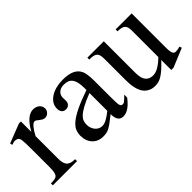

<svg xmlns="http://www.w3.org/2000/svg" viewBox="-7 -874 1304 1304"><g transform="rotate(-45 644.5 -222.5)"><path d="M340.8 -406.2Q340.8 -397.5 337.4 -389.2Q334 -380.9 327.9 -374.8Q321.8 -368.7 313.7 -364.7Q305.7 -360.8 296.4 -360.8Q284.2 -360.8 274.7 -366.2Q265.1 -371.6 257.3 -378.2Q249.5 -384.8 242.2 -390.1Q234.9 -395.5 227.1 -395.5Q214.8 -395.5 197.5 -375.2Q180.2 -355 161.6 -319.3V-104Q161.6 -83 165 -66.9Q168.5 -50.8 177.2 -40Q186 -29.3 201.4 -23.9Q216.8 -18.6 240.7 -18.6V0H8.3V-18.6Q29.3 -18.6 43.2 -20.8Q57.1 -22.9 65.2 -31.2Q73.2 -39.6 76.7 -56.2Q80.1 -72.8 80.1 -101.1V-274.4Q80.1 -309.6 79.3 -330.3Q78.6 -351.1 76.9 -362.8Q75.2 -374.5 72.3 -379.9Q69.3 -385.3 65.4 -389.6Q54.7 -395.5 41.7 -396.5Q28.8 -397.5 8.3 -388.7L3.9 -406.2L142.6 -460H161.6V-359.9Q217.3 -460 277.3 -460Q290.5 -460 302.2 -456.1Q314 -452.1 322.5 -445.1Q331.1 -438 335.9 -428Q340.8 -418 340.8 -406.2Z M786.6 -64.5Q731.4 8.3 679.7 8.3Q668.9 8.3 659.4 4.9Q649.9 1.5 642.8 -6.8Q635.7 -15.1 631.6 -29.1Q627.4 -43 627.4 -64.5Q598.1 -41.5 578.9 -27.1Q559.6 -12.7 544.7 -4.9Q529.8 2.9 516.4 5.6Q502.9 8.3 485.4 8.3Q461.4 8.3 441.9 0.2Q422.4 -7.8 408.2 -22.7Q394 -37.6 386.2 -58.8Q378.4 -80.1 378.4 -106Q378.4 -130.9 387.5 -153.3Q396.5 -175.8 423.3 -198.5Q450.2 -221.2 499 -245.1Q547.9 -269 627.4 -296.4V-314.9Q627.4 -347.2 622.3 -369.1Q617.2 -391.1 606.9 -405Q596.7 -418.9 581.1 -425Q565.4 -431.2 543.9 -431.2Q513.2 -431.2 495.6 -415.3Q478 -399.4 476.6 -376.5L477.5 -347.2Q478.5 -326.2 467 -313.7Q455.6 -301.3 437 -301.3Q417.5 -301.3 406.7 -313.7Q396 -326.2 396 -348.1Q396 -374.5 409.4 -395.3Q422.9 -416 445.6 -430.4Q468.3 -444.8 497.8 -452.4Q527.3 -460 559.6 -460Q607.9 -460 637.5 -449.5Q667 -439 683.1 -419.2Q699.2 -399.4 704.3 -371.1Q709.5 -342.8 709.5 -307.6V-155.3Q709.5 -124 710.4 -104Q711.4 -84 711.9 -77.1Q714.4 -64 719.2 -58.6Q724.1 -53.2 733.4 -53.2Q737.8 -53.2 741.7 -54.4Q745.6 -55.7 751 -59.6Q756.3 -63.5 764.6 -71.3Q772.9 -79.1 786.6 -92.8ZM627.4 -267.6Q570.8 -245.6 537.8 -227.3Q504.9 -209 487.8 -192.4Q470.7 -175.8 466.1 -160.4Q461.4 -145 461.4 -128.9Q461.4 -111.3 466.8 -96.7Q472.2 -82 481.2 -71Q490.2 -60.1 502.7 -53.7Q515.1 -47.4 529.3 -46.9Q548.3 -45.9 572.5 -58.6Q596.7 -71.3 627.4 -96.2Z M1152.8 14.6H1130.9V-81.1Q1102.5 -51.3 1081.3 -32.7Q1060.1 -14.2 1042.7 -3.7Q1025.4 6.8 1010.3 10.7Q995.1 14.6 979 14.6Q953.1 14.6 934.3 6.6Q915.5 -1.5 902.6 -14.9Q889.6 -28.3 881.8 -45.9Q874 -63.5 869.9 -82.8Q865.7 -102.1 864.5 -122.1Q863.3 -142.1 863.3 -159.7V-359.9Q863.3 -381.8 859.4 -395.5Q855.5 -409.2 846.4 -416.5Q837.4 -423.8 822.8 -426.5Q808.1 -429.2 787.1 -429.2V-447.3H944.8V-147.9Q944.8 -128.9 947.3 -110.6Q949.7 -92.3 957.8 -77.9Q965.8 -63.5 980.5 -54.7Q995.1 -45.9 1019 -45.9Q1028.8 -45.9 1040.3 -48.8Q1051.8 -51.8 1065.7 -59.1Q1079.6 -66.4 1095.7 -78.6Q1111.8 -90.8 1130.9 -109.4V-363.8Q1130.9 -384.3 1126.7 -396.7Q1122.6 -409.2 1113.8 -416.3Q1105 -423.3 1091.3 -426Q1077.6 -428.7 1058.6 -429.2V-447.3H1212.4V-118.7Q1212.4 -98.6 1214.1 -85.7Q1215.8 -72.8 1219.5 -64.9Q1223.1 -57.1 1229 -54.2Q1234.9 -51.3 1242.7 -51.3Q1249.5 -51.3 1260.3 -53Q1271 -54.7 1281.7 -58.6L1288.6 -41.5Z"/></g></svg>

Font: Doulos SIL APac
Style: Regular
Weight: 400
Designer: Walt Agee, Victor Gaultney, Peter Martin, Debbi Hosken, Becca Hirsbrunner
Foundry: SIL International
Version: Version 5.000